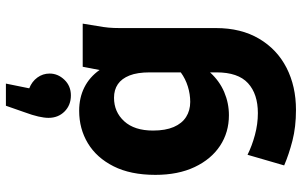

<svg xmlns="http://www.w3.org/2000/svg" viewBox="-206 -619 1022 650"><g transform="rotate(-90 305.0 -294.0)"><path d="M38 -279Q38 -363 67 -420.5Q96 -478 145 -507.5Q194 -537 255 -537Q299 -537 334 -519.5Q369 -502 393 -468L404 -525H550L542 -476Q538 -454 536.5 -437.5Q535 -421 535 -400V-74Q535 11 499 72Q463 133 400.5 165Q338 197 258 197Q200 197 153.5 185Q107 173 70 157L106 33Q136 48 173 58Q210 68 247 68Q312 68 348.5 34.5Q385 1 385 -72V-94Q356 -62 318.5 -46Q281 -30 240 -30Q182 -30 136.5 -60Q91 -90 64.5 -146Q38 -202 38 -279ZM188 -287Q188 -245 200 -217Q212 -189 234 -175Q256 -161 285 -161Q311 -161 337 -169Q363 -177 385 -193V-298Q385 -340 374.5 -366.5Q364 -393 345 -406Q326 -419 299 -419Q251 -419 219.5 -384.5Q188 -350 188 -287ZM231 -641Q231 -655 235.5 -675Q240 -695 250 -722L272 -785H347L331 -706Q354 -697 367.5 -678.5Q381 -660 381 -637Q381 -609 360 -587Q339 -565 307 -565Q274 -565 252.5 -586.5Q231 -608 231 -641Z"/></g></svg>

Font: Radio Canada
Style: Regular
Weight: 400
Designer: Charles Daoud, Etienne Aubert Bonn, Alexandre Saumier Demers, Jacques Le Bailly
Foundry: Radio-Canada
Version: Version 2.104;gftools[0.9.28.dev5+ged2979d]